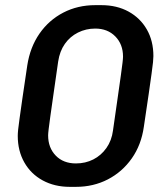

<svg xmlns="http://www.w3.org/2000/svg" viewBox="-20 -716 640 746"><path d="M251 10Q192 10 146 -15Q100 -40 74.5 -85Q49 -130 49 -188Q49 -198 50.5 -212.5Q52 -227 56 -255.5Q60 -284 67 -333.5Q74 -383 86 -462Q97 -533 133.5 -585.5Q170 -638 226 -667Q282 -696 350 -696H374Q434 -696 479.5 -671Q525 -646 550.5 -601.5Q576 -557 576 -498Q576 -489 574.5 -474Q573 -459 569 -430.5Q565 -402 558 -352.5Q551 -303 539 -224Q529 -153 492 -100.5Q455 -48 399 -19Q343 10 275 10ZM275 -81Q312 -81 342.5 -96.5Q373 -112 393.5 -141Q414 -170 419 -209Q430 -286 437.5 -338Q445 -390 449.5 -422.5Q454 -455 456 -472Q458 -489 458 -496Q458 -544 428 -574.5Q398 -605 350 -605Q314 -605 283 -589.5Q252 -574 232 -545.5Q212 -517 206 -477Q195 -400 187.5 -348Q180 -296 175.5 -263.5Q171 -231 169 -214Q167 -197 167 -190Q167 -142 196.5 -111.5Q226 -81 275 -81Z"/></svg>

Font: Chivo Mono Medium
Style: Italic
Weight: 500
Italic angle: -8.05°
Monospace: yes
Designer: Hector Gatti
Foundry: Omnibus-Type
Version: Version 1.008